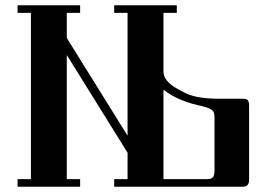

<svg xmlns="http://www.w3.org/2000/svg" viewBox="-20 -713 1005 733"><path d="M47 0V-29H98V-664H47V-693H286V-664H235V-568L467 -195V-664H416V-693H655V-664H604V-440Q604 -421 617.5 -405Q631 -389 651 -377.5Q671 -366 689 -357Q715 -345 748 -340.5Q781 -336 815 -336H907Q925 -336 928 -327.5Q931 -319 931 -311V-26Q931 0 906 0H416V-29H467V-130L235 -503V-29H286V0ZM604 -29H769Q789 -29 794 -38Q799 -47 799 -63V-263Q799 -273 797 -281.5Q795 -290 783 -297Q776 -301 760 -305.5Q744 -310 733 -312Q699 -320 666 -334Q633 -348 607 -369L604 -368Z"/></svg>

Font: Monomakh
Style: Regular
Weight: 400
Version: Version 1.200; ttfautohint (v1.8.4.7-5d5b)